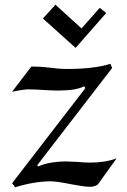

<svg xmlns="http://www.w3.org/2000/svg" viewBox="-20 -781 537 810"><path d="M256 -100Q271 -100 307 -98Q336 -95 360 -95Q424 -95 472 -113L393 -3Q379 7 360 7Q340 7 313.5 2Q287 -3 279 -4Q219 -16 194 -16Q126 -16 44 9L31 -8L340 -409L335 -417Q301 -399 226 -399Q205 -399 167 -401Q134 -404 96 -404Q87 -404 63 -400Q39 -396 31 -394L112 -500Q145 -501 195 -495Q230 -490 260 -490Q379 -490 446 -512L453 -494L137 -84L142 -79Q166 -90 197 -95Q228 -100 256 -100ZM324 -661 401 -748 428 -726 299 -579 161 -703 214 -761Z"/></svg>

Font: Amita
Style: Regular
Weight: 400
Designer: Eduardo Rodriguez Tunni, Modular Infotech, Brian J. Bonislawsky
Foundry: Eduardo Rodriguez Tunni, Modular Infotech, Brian J. Bonislawsky
Version: Version 1.004